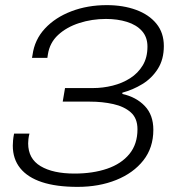

<svg xmlns="http://www.w3.org/2000/svg" viewBox="-20 -718 683 750"><path d="M283 12Q200 12 144 -6.5Q88 -25 59 -61Q30 -97 30 -149Q30 -158 31 -169.5Q32 -181 35 -196H95Q92 -184 91 -174.5Q90 -165 90 -158Q90 -98 138.5 -69Q187 -40 271 -40Q343 -40 398.5 -59Q454 -78 485.5 -116.5Q517 -155 517 -213Q517 -256 491 -279Q465 -302 422.5 -311.5Q380 -321 331 -321H225L234 -374H343Q382 -374 420 -383.5Q458 -393 488.5 -412.5Q519 -432 537.5 -462.5Q556 -493 556 -536Q556 -573 534.5 -597Q513 -621 476 -632.5Q439 -644 394 -644Q339 -644 289.5 -628Q240 -612 207 -581.5Q174 -551 167 -505L165 -492H105L107 -503Q115 -563 155.5 -606.5Q196 -650 259 -674Q322 -698 397 -698Q461 -698 511.5 -679.5Q562 -661 591 -625.5Q620 -590 620 -538Q620 -486 596.5 -449Q573 -412 536 -389.5Q499 -367 458 -356V-351Q512 -339 545.5 -304Q579 -269 579 -211Q579 -141 540 -91.5Q501 -42 434 -15Q367 12 283 12Z"/></svg>

Font: Archivo SemiExpanded ExtraLight
Style: Italic
Weight: 250
Width: 6
Italic angle: -10°
Designer: Hector Gatti
Foundry: Omnibus-Type
Version: Version 2.001